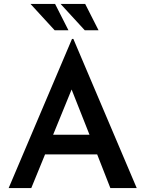

<svg xmlns="http://www.w3.org/2000/svg" viewBox="-20 -956 739 976"><path d="M474 -171H209L139 0H24L346 -758H353L675 0H541ZM435 -271 344 -501 250 -271ZM260 -936 328 -802H258L135 -936ZM413 -936 481 -802H411L288 -936Z"/></svg>

Font: Josefin Sans SemiBold
Style: Regular
Weight: 600
Designer: Santiago Orozco
Foundry: Typemade
Version: Version 2.000